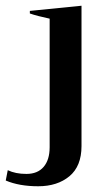

<svg xmlns="http://www.w3.org/2000/svg" viewBox="-43 -525 390 669"><path d="M-23 104 -16 68Q11 81 49 81Q88 81 109 56.5Q130 32 130 -12V-460Q87 -469 61 -478V-487L241 -505V-16Q241 54 199 89Q157 124 90 124Q24 124 -23 104Z"/></svg>

Font: Trirong Medium
Style: Regular
Weight: 500
Designer: Katatrad Team
Foundry: CadsonDemak
Version: Version 1.001